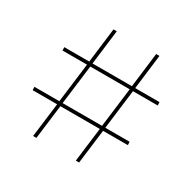

<svg xmlns="http://www.w3.org/2000/svg" viewBox="-155 -856 1016 1013"><g transform="rotate(30 353.5 -349.5)"><path d="M627 -208H476L450 0H430L456 -208H216L190 0H170L196 -208H47L46 -228H198L228 -468H79L78 -488H230L256 -699H276L250 -488H490L516 -699H536L510 -488H658L659 -468H508L478 -228H626ZM458 -228 488 -468H248L218 -228Z"/></g></svg>

Font: Montserrat-Arabic Thin
Style: Regular
Weight: 250
Designer: Mohamed Gaber
Foundry: Kief Type Foundry
Version: Version 5.008